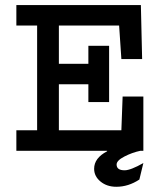

<svg xmlns="http://www.w3.org/2000/svg" viewBox="-20 -589 626 750"><path d="M540 47.9 524.4 112.3Q481.4 140.6 434.6 140.6Q397.5 140.6 372.6 120.1Q347.7 99.6 347.7 70.3Q347.7 28.3 398.4 2V0H43.9V-80.1H125V-489.3H43.9V-569.3H530.3L535.2 -358.4H454.1L445.3 -489.3H210V-339.8H325.2V-410.2H406.2V-190.4H325.2V-259.8H210V-80.1H454.1L459 -211.9H540V0H528.3Q496.1 6.8 465.8 22.5Q435.5 38.1 435.5 53.7Q435.5 76.2 466.8 76.2Q490.2 76.2 540 47.9Z"/></svg>

Font: Thabit-Bold
Style: Bold
Weight: 700
Designer: Regenerated by Nadim Shaikli
Foundry: MAK Alagha
Version: 0.01